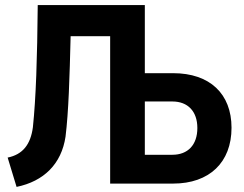

<svg xmlns="http://www.w3.org/2000/svg" viewBox="-20 -720 958 753"><path d="M10 -102 45 13C152 -9 221 -77 237 -184C249 -281 253 -416 257 -578H412V0H659C801 0 888 -83 888 -219C888 -352 803 -433 659 -433H548V-700H128C126 -489 121 -336 109 -221C100 -153 69 -114 10 -102ZM656 -113H548V-322H656C717 -322 754 -283 754 -218C754 -152 717 -113 656 -113Z"/></svg>

Font: Finlandica SemiBold
Style: Regular
Weight: 600
Designer: Niklas Ekholm, Juho Hiilivirta, Jaakko Suomalainen
Foundry: Helsinki Type Studio
Version: Version 2.000;Glyphs 3.2 (3202)